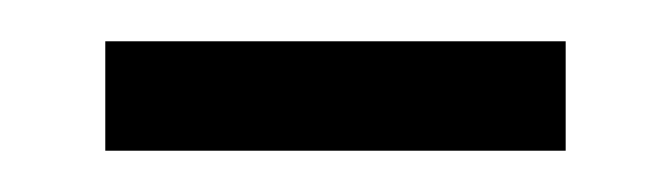

<svg xmlns="http://www.w3.org/2000/svg" viewBox="-20 -317 325 93"><path d="M31 -244H254V-297H31Z"/></svg>

Font: Noto Sans Myanmar Condensed Light
Style: Regular
Weight: 300
Width: 3
Designer: Monotype Design Team
Foundry: Monotype Imaging Inc.
Version: Version 2.107